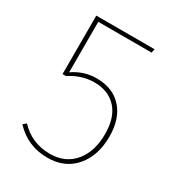

<svg xmlns="http://www.w3.org/2000/svg" viewBox="-163 -762 801 873"><g transform="rotate(30 237.0 -325.5)"><path d="M389 -641H109V-376Q165 -415 232 -415Q317 -415 365.5 -361.5Q414 -308 414 -214Q414 -114 361 -52Q308 10 217 10Q113 10 43 -65L59 -79Q122 -11 218 -11Q298 -11 344.5 -66.5Q391 -122 391 -214Q391 -301 348.5 -347.5Q306 -394 232 -394Q166 -394 105 -354H87V-661H393Z"/></g></svg>

Font: FiraSans
Style: Regular
Weight: 150
Designer: Carrois Corporate & Edenspiekermann AG
Foundry: Carrois Corporate GbR & Edenspiekermann AG
Version: Version 3.106;PS 003.106;hotconv 1.0.70;makeotf.lib2.5.58329